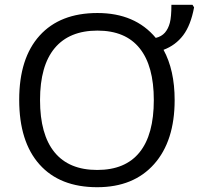

<svg xmlns="http://www.w3.org/2000/svg" viewBox="-20 -780 839 810"><path d="M716.8 -357.9Q716.8 -185.1 630.1 -87.6Q543.5 9.8 390.1 9.8Q232.4 9.8 146.7 -86.2Q61 -182.1 61 -358.9Q61 -534.7 147.2 -629.9Q233.4 -725.1 391.1 -725.1Q549.8 -725.1 637.2 -620.1Q661.6 -626 675.8 -642.3Q689.9 -658.7 696.5 -683.6Q703.1 -708.5 703.1 -759.8H792L798.8 -749Q784.7 -673.3 752.7 -631.1Q720.7 -588.9 669.9 -569.8Q716.8 -483.9 716.8 -357.9ZM148.9 -357.9Q148.9 -212.4 210 -137.7Q271 -63 390.1 -63Q508.8 -63 568.8 -137.5Q628.9 -211.9 628.9 -357.9Q628.9 -502 569.1 -576.4Q509.3 -650.9 391.1 -650.9Q272.5 -650.9 210.7 -576.9Q148.9 -502.9 148.9 -357.9Z"/></svg>

Font: Open Sans ACDW
Style: acdw
Weight: 400
Foundry: Ascender Corporation
Version: Version 1.10